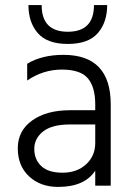

<svg xmlns="http://www.w3.org/2000/svg" viewBox="-20 -731 526 756"><path d="M402 -711Q402 -643 365 -600.5Q328 -558 247 -558Q166 -558 129 -600.5Q92 -643 92 -711H144Q144 -606 247 -606Q350 -606 350 -711ZM209 5Q139 5 94.5 -36.5Q50 -78 50 -147Q50 -216 106.5 -256.5Q163 -297 256 -297H355V-320Q355 -388 326 -422.5Q297 -457 223.5 -457Q150 -457 87 -414V-480Q145 -515 230 -515Q416 -515 416 -320V0H355V-59Q313 5 209 5ZM355 -168V-241H256Q185 -241 150 -213.5Q115 -186 115 -144.5Q115 -103 142.5 -77Q170 -51 226.5 -51Q283 -51 319 -84Q355 -117 355 -168Z"/></svg>

Font: Hind Jalandhar Light
Style: Regular
Weight: 300
Designer: Namrata Goyal
Foundry: Indian Type Foundry
Version: Version 0.702;PS 1.0;hotconv 1.0.81;makeotf.lib2.5.63406